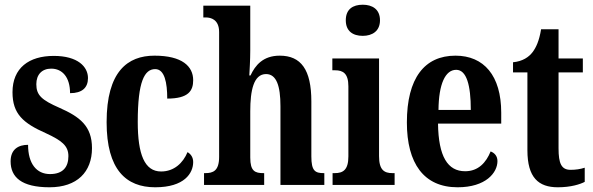

<svg xmlns="http://www.w3.org/2000/svg" viewBox="-20 -784 2515 814"><path d="M190 10C307 10 370 -55 370 -156C370 -250 318 -289 232 -327C157 -360 134 -380 134 -427C134 -468 158 -493 197 -493C244 -493 277 -457 277 -389C328 -389 353 -412 353 -453C353 -501 310 -547 208 -547C103 -547 33 -496 33 -393C33 -301 78 -262 175 -219C242 -188 270 -166 270 -122C270 -76 247 -46 192 -46C135 -46 99 -90 99 -170C59 -170 25 -152 25 -100C25 -33 71 10 190 10Z M638 10C762 10 799 -50 799 -97C799 -117 789 -131 775 -139C756 -93 718 -57 663 -57C593 -57 564 -129 564 -267C564 -440 593 -491 638 -491C678 -491 689 -433 689 -366C780 -366 799 -400 799 -444C799 -503 752 -548 635 -548C521 -548 432 -481 432 -266C432 -64 515 10 638 10Z M845 0H1100V-50H1097C1061 -50 1041 -58 1041 -116V-312C1041 -400 1055 -470 1108 -470C1152 -470 1169 -420 1169 -334V0H1355V-50H1353C1316 -50 1300 -59 1300 -121V-354C1300 -489 1256 -548 1166 -548C1095 -548 1062 -507 1042 -464H1037C1038 -484 1041 -529 1041 -570V-760H842V-710H853C873 -710 909 -702 909 -648V-119C909 -59 883 -50 850 -50H845Z M1518 -632C1558 -632 1591 -652 1591 -698C1591 -745 1558 -764 1518 -764C1476 -764 1446 -745 1446 -698C1446 -652 1476 -632 1518 -632ZM1390 0H1653V-50H1644C1609 -50 1587 -63 1587 -122V-536H1389V-486H1401C1434 -486 1457 -473 1457 -418V-121C1457 -63 1434 -50 1399 -50H1390Z M1920 10C2040 10 2089 -52 2089 -101C2089 -123 2076 -136 2060 -142C2041 -95 2008 -58 1952 -58C1878 -58 1839 -120 1837 -260H2105V-306C2105 -464 2031 -548 1911 -548C1780 -548 1705 -453 1705 -265C1705 -91 1777 10 1920 10ZM1976 -318H1839C1840 -428 1868 -488 1914 -488C1958 -488 1976 -423 1976 -318Z M2345 10C2401 10 2440 -3 2459 -13V-73C2441 -67 2421 -64 2399 -64C2360 -64 2348 -91 2348 -155V-477H2451V-536H2348V-660H2274C2266 -611 2253 -583 2238 -563C2222 -542 2196 -524 2155 -520V-477H2216V-147C2216 -31 2263 10 2345 10Z"/></svg>

Font: Noto Serif Khmer ExtraCondensed
Style: Bold
Weight: 700
Width: 2
Designer: Danh Hong and the Monotype Design Team
Foundry: Monotype Imaging Inc.
Version: Version 2.004